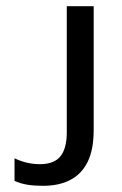

<svg xmlns="http://www.w3.org/2000/svg" viewBox="-20 -592 395 621"><path d="M119 9Q91 9 69 5.5Q47 2 27 -7V-80Q48 -70 68.5 -65.5Q89 -61 109 -61Q155 -61 175.5 -86.5Q196 -112 196 -164V-572H283V-172Q283 -108 263.5 -68.5Q244 -29 207.5 -10Q171 9 119 9Z"/></svg>

Font: lsinhala15
Style: Book
Weight: 400
Designer: Jelle Bosma - Monotype Design Team
Foundry: Monotype Imaging Inc.
Version: Version 2.003